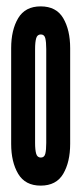

<svg xmlns="http://www.w3.org/2000/svg" viewBox="-20 -575 255 602"><path d="M107.5 7Q59 7 37 -30Q15 -67 15 -124V-424Q15 -481 37 -518Q59 -555 107.5 -555Q156.5 -555 178.2 -518Q200 -481 200 -424V-124Q200 -67 178.2 -30Q156.5 7 107.5 7ZM108 -81Q119 -81 122 -92.8Q125 -104.5 125 -127V-421Q125 -443.5 122 -455.2Q119 -467 108 -467Q97 -467 93.5 -455.2Q90 -443.5 90 -421V-127Q90 -104.5 93.5 -92.8Q97 -81 108 -81Z"/></svg>

Font: League Gothic Condensed
Style: Regular
Weight: 400
Width: 3
Designer: The League of Moveable Type
Version: Version 2.001